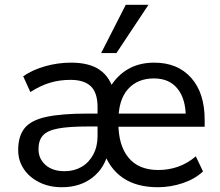

<svg xmlns="http://www.w3.org/2000/svg" viewBox="-20 -774 919 803"><path d="M239 9Q185 9 143.5 -12Q102 -33 79 -68Q56 -103 56 -146Q56 -204 82.5 -237.5Q109 -271 173 -285Q237 -299 347 -299H397V-245H347Q267 -245 222.5 -236.5Q178 -228 159.5 -207.5Q141 -187 141 -150Q141 -110 170.5 -84Q200 -58 250 -58Q290 -58 321 -76Q352 -94 370 -127.5Q388 -161 388 -205V-326Q388 -386 360 -413Q332 -440 275 -440Q229 -440 189 -428Q149 -416 107 -389L77 -455Q116 -482 169 -497Q222 -512 277 -512Q354 -512 397.5 -481.5Q441 -451 456 -391H430Q460 -450 509 -481Q558 -512 625 -512Q723 -512 779.5 -448.5Q836 -385 836 -273V-244H463V-299H774L757 -284Q757 -360 722.5 -403Q688 -446 624 -446Q555 -446 515 -401Q475 -356 475 -268V-261Q475 -166 517.5 -114.5Q560 -63 642 -63Q685 -63 724 -76.5Q763 -90 799 -120L829 -57Q795 -25 744 -8Q693 9 640 9Q551 9 493.5 -30.5Q436 -70 412 -145H435Q419 -72 367 -31.5Q315 9 239 9ZM403 -552 506 -754H601L467 -552Z"/></svg>

Font: Mulish Medium
Style: Regular
Weight: 500
Designer: Vernon Adams
Foundry: Vernon Adams
Version: Version 3.603; ttfautohint (v1.8.3)